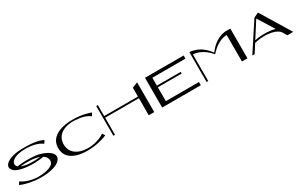

<svg xmlns="http://www.w3.org/2000/svg" viewBox="192 -1959 5121 3324"><g transform="rotate(-30 2752.5 -296.5)"><path d="M541.8 -376.7C434 -386.7 313.4 -388.8 190.7 -370.6C164.9 -392.6 154.4 -419.1 162.3 -448.3C172.1 -484.6 210.6 -514.4 252 -532.6C312.7 -559.2 414.5 -568.3 494.2 -564.8C591.1 -561.7 704.4 -538.9 786.1 -477.4L821.9 -533C758.8 -559.6 680.9 -598.5 418.5 -594.8C149.6 -596.3 -35.1 -476.2 85.8 -358C167.7 -277.8 446.8 -251.8 659.1 -291.2C692.4 -269.9 716.6 -241.7 726.8 -205.1C753.4 -109.3 657.1 -38.2 428.3 -33.4L428.2 -33.5C307.3 -30.4 176.8 -66.1 83.8 -130.1L48 -79C134.8 -37.4 285.3 -1.8 434 0C637.9 3.7 773.1 -42.6 827.3 -98.6C962.7 -238.6 711.7 -360.9 541.8 -376.7ZM382.6 -311.1C323 -315.9 273.4 -327.2 236.3 -343.4C348 -356 502.4 -357 609.1 -316C548.5 -309.3 461.1 -304.9 382.6 -311.1Z M1738.1 -128.7C1518.1 22.6 1088.7 10 1070.9 -278.6C1065.5 -365.6 1095.8 -435 1148.6 -482.6C1219.3 -546.3 1335.6 -572 1446.2 -564C1574.9 -554.7 1656.4 -538.2 1738.1 -476.6L1773.9 -532.2C1747.6 -545.9 1613 -595 1412.8 -595C1211 -595 1064.9 -536.8 998.1 -438.8C929.5 -338.1 954.9 -199 1002 -135.6C1152.1 67.2 1596.3 7.4 1773.9 -77.7Z M2598.8 -550.6V-374.8H1924.1V-594.1H1891V-0.1H1924.1V-341.7H2598.8V-0.6H2708.9V-595.2Z M3639.4 -532.2V-595H2867V-0.3H3639.4V-64.6H2977.1V-341.4H3453.8V-374.5H2977.1V-532.2Z M4461.8 -594.4C4277.2 -566.3 4174.6 -441.8 4123.4 -373.9C4072.1 -441.8 3971.7 -565.2 3787.1 -593.2H3754V0.7H3787.1V-531.5C3940.8 -523.6 4056.6 -417.1 4123.4 -340.9C4190.5 -417.5 4307 -524.6 4461.8 -531.6V0.2H4571.9V-594.4Z M5125.1 -595 5029.3 -550.6 5029.2 -550.6 4668 -0.2H4715.7L4820.7 -164.7C4972.7 -205 5224.6 -202.4 5312.7 -93.9L5370.9 -0.2H5487.2ZM5102.2 -220.4C5021.4 -224.2 4919.6 -221.7 4845.1 -203L5047.7 -520.7L5248.4 -197.4C5205.2 -210.5 5158.2 -217.8 5102.2 -220.4Z"/></g></svg>

Font: Novoposelensky
Style: Regular
Weight: 400
Designer: Sasha Pavljenko
Version: Version 1.002;Fontself Maker 3.5.4